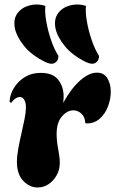

<svg xmlns="http://www.w3.org/2000/svg" viewBox="-20 -827 511 851"><path d="M147 4Q111 4 83 -25.5Q55 -55 55 -109Q55 -135 61 -168Q67 -201 75 -235.5Q83 -270 89 -300.5Q95 -331 95 -351Q95 -372 87.5 -384.5Q80 -397 68 -397Q49 -397 29 -371L23 -375Q22 -391 30 -413Q38 -435 55 -455.5Q72 -476 98.5 -490Q125 -504 161 -504Q214 -504 238 -473.5Q262 -443 262 -400Q262 -393 261.5 -385.5Q261 -378 260 -371Q296 -436 335.5 -470.5Q375 -505 409 -505Q441 -505 456 -480Q471 -455 471 -420Q471 -388 458.5 -355Q446 -322 421.5 -300.5Q397 -279 362 -280L358 -282Q357 -308 341 -323Q325 -338 305 -338Q278 -338 254.5 -311Q231 -284 231 -233Q231 -202 238 -166Q245 -130 245 -105Q245 -75 231 -50Q217 -25 195 -10.5Q173 4 147 4ZM361 -552Q300 -582 267 -623Q234 -664 226 -701Q218 -743 238 -769Q258 -795 292.5 -803.5Q327 -812 361 -801Q358 -773 365 -732.5Q372 -692 386 -650.5Q400 -609 419 -579Q419 -558 403.5 -548.5Q388 -539 361 -552ZM181 -552Q120 -582 87 -623Q54 -664 46 -701Q38 -743 58 -769Q78 -795 112.5 -803.5Q147 -812 181 -801Q178 -773 185 -732.5Q192 -692 206 -650.5Q220 -609 239 -579Q239 -558 223.5 -548.5Q208 -539 181 -552Z"/></svg>

Font: Agbalumo
Style: Regular
Weight: 400
Designer: Raphael Alegbeleye
Foundry: Sorkin Type Co.
Version: Version 1.000; ttfautohint (v1.8.4)